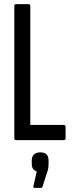

<svg xmlns="http://www.w3.org/2000/svg" viewBox="-20 -675 350 925"><path d="M57 0Q49 0 49 -10V-645Q49 -655 57 -655H118Q126 -655 126 -645V-73H287Q296 -73 296 -63V-10Q296 0 287 0ZM146 230Q139 230 141 222L157 151Q147 148 140 139.5Q133 131 133 114V99Q133 78 144.5 68.5Q156 59 174 59Q194 59 204 68.5Q214 78 214 99V114Q214 127 212 138Q210 149 205 161L185 224Q183 230 178 230Z"/></svg>

Font: Sofia Sans Extra Condensed Medium
Style: Regular
Weight: 500
Version: Version 4.100